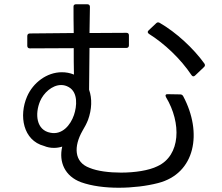

<svg xmlns="http://www.w3.org/2000/svg" viewBox="-20 -827 1040 901"><path d="M108 -612C108 -604 113 -600 120 -600L326 -601C326 -558 326 -516 327 -477C308 -485 289 -488 270 -488C200 -488 135 -439 107 -374C68 -284 88 -168 187 -142C201 -136 217 -133 233 -133C246 -133 259 -135 272 -139C255 -66 285 0 360 28C410 46 473 54 537 54C602 54 668 46 722 32C897 -13 931 -204 840 -375C837 -381 832 -384 826 -384L767 -385C758 -386 754 -380 759 -371C832 -250 828 -97 719 -47C679 -27 613 -17 548 -17C492 -17 437 -24 401 -39C326 -66 326 -141 367 -213C377 -230 386 -246 393 -264C411 -313 413 -365 398 -406C399 -466 399 -535 400 -602H573C581 -602 585 -607 585 -614V-661C585 -669 581 -673 573 -673L400 -672C401 -716 401 -758 402 -795C402 -802 398 -807 390 -807H336C329 -807 324 -802 325 -795C325 -759 325 -717 326 -672L120 -670C113 -670 108 -666 108 -658ZM937 -512C943 -517 943 -523 939 -529C888 -600 807 -675 729 -720C723 -723 718 -723 713 -718L678 -685C671 -679 672 -673 679 -668C751 -623 827 -552 879 -474C884 -467 890 -467 896 -473ZM217 -204C150 -216 143 -292 168 -352C184 -390 224 -428 267 -428C279 -428 291 -425 303 -418C347 -393 341 -328 327 -287C311 -240 272 -193 217 -204Z"/></svg>

Font: LINE Seed JP_OTF Regular
Style: Regular
Weight: 400
Designer: LY Corporation & Fontrix & Fontworks
Version: Version 1.002